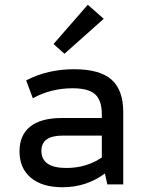

<svg xmlns="http://www.w3.org/2000/svg" viewBox="-20 -775 620 807"><path d="M243 12Q157 12 109.5 -28Q62 -68 62 -139Q62 -207 107 -243Q152 -279 240 -279H408V-294Q408 -353 380 -378.5Q352 -404 285 -404Q194 -404 118 -362L90 -437Q179 -484 292 -484Q399 -484 448.5 -440.5Q498 -397 498 -304V0H431L421 -46Q343 12 243 12ZM259 -69Q343 -69 408 -113V-205H243Q154 -205 154 -141Q154 -69 259 -69ZM251 -549 205 -590 349 -755 416 -696Z"/></svg>

Font: Sometype Mono Medium
Style: Regular
Weight: 500
Monospace: yes
Designer: Ryoichi Tsunekawa
Foundry: Dharma Type
Version: Version 1.000; ttfautohint (v1.8.3)